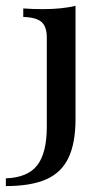

<svg xmlns="http://www.w3.org/2000/svg" viewBox="-62 -445 351 658"><path d="M-41.9 192.7V166.1Q32.3 163.7 65.3 121.8Q98.4 79.8 98.4 -11.3V-316.1Q98.4 -354 80.2 -369.8Q62.1 -385.5 17.7 -387.1V-416.1Q49.2 -413.7 84.7 -413.7Q150 -413.7 196.8 -425V-36.3Q196.8 45.2 172.6 96Q148.4 146.8 96 169.8Q43.5 192.7 -41.9 192.7Z"/></svg>

Font: Playfair SemiBold
Style: Regular
Weight: 600
Designer: Claus Eggers Sørensen
Foundry: Claus Eggers Sørensen
Version: Version 2.001;gftools[0.9.30]